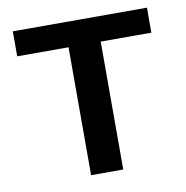

<svg xmlns="http://www.w3.org/2000/svg" viewBox="-66 -605 649 669"><g transform="rotate(-10 258.5 -270.5)"><path d="M203.6 -452.6H22V-541H496.6V-452.6H317.4V0H203.6Z"/></g></svg>

Font: Viking Open Sans Light
Style: Bold
Weight: 600
Foundry: Ascender Corporation
Version: Version 2.001